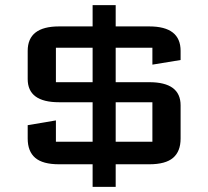

<svg xmlns="http://www.w3.org/2000/svg" viewBox="-20 -640 811 748"><path d="M210 -241.7Q87.9 -241.7 87.9 -332V-441.9Q87.9 -537.1 210 -537.1H340.8V-620.1H430.7V-537.1H561.5Q683.6 -537.1 683.6 -441.9V-406.2L573.7 -388.2V-454.1H430.7V-319.8H561.5Q683.6 -319.8 683.6 -229.5V-100.1Q683.6 -50.3 654.3 -25.1Q625 0 561.5 0H430.7V87.9H340.8V0H210Q146.5 0 117.2 -25.1Q87.9 -50.3 87.9 -100.1V-152.3L197.8 -170.9V-87.9H340.8V-241.7ZM430.7 -241.7V-87.9H573.7V-241.7ZM340.8 -319.8V-454.1H197.8V-319.8Z"/></svg>

Font: Squarish Sans CT
Style: Regular
Weight: 400
Version: Version 0.9